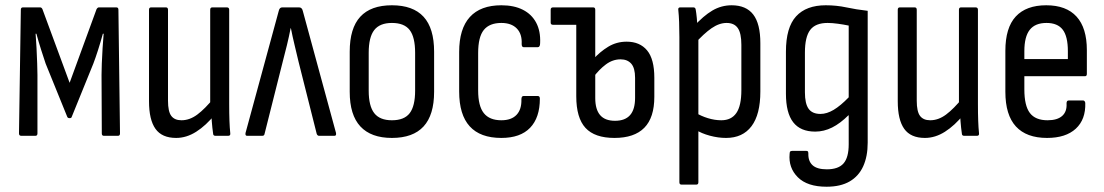

<svg xmlns="http://www.w3.org/2000/svg" viewBox="-20 -515 4187 728"><path d="M61 0Q52 0 52 -9L59 -478Q59 -487 67 -487H132Q138 -487 141 -480L244 -201L346 -480Q350 -487 355 -487H421Q429 -487 429 -478L435 -9Q435 0 427 0H374Q366 0 366 -9L365 -231Q365 -246 366 -274Q367 -302 369 -333Q371 -364 373 -387H370Q361 -354 351.5 -324.5Q342 -295 334 -274L252 -72Q251 -67 244 -67Q237 -67 235 -72L153 -274Q146 -295 136.5 -324.5Q127 -354 118 -387H115Q117 -364 118.5 -333Q120 -302 121 -274Q122 -246 122 -231V-9Q122 0 114 0Z M648 8Q594 8 569.5 -26.5Q545 -61 545 -131V-478Q545 -487 553 -487H609Q617 -487 617 -478V-133Q617 -92 629.5 -75.5Q642 -59 668 -59Q699 -59 728 -80.5Q757 -102 792 -145L795 -81Q761 -39 724 -15.5Q687 8 648 8ZM797 0Q788 0 788 -9Q785 -29 783 -55Q781 -81 781 -98L777 -116V-478Q777 -487 785 -487H840Q849 -487 849 -478V-121Q849 -84 850 -57Q851 -30 853 -11Q855 0 845 0Z M917 0Q909 0 911 -11L1037 -474Q1040 -487 1050 -487H1114Q1125 -487 1128 -474L1254 -11Q1256 0 1248 0H1190Q1184 0 1181 -7L1112 -281Q1105 -311 1097 -344Q1089 -377 1083 -408H1082Q1076 -377 1068 -344Q1060 -311 1052 -281L983 -7Q982 0 974 0Z M1466 8Q1387 8 1346.5 -35.5Q1306 -79 1306 -167V-319Q1306 -408 1346 -451.5Q1386 -495 1466 -495Q1546 -495 1586 -451.5Q1626 -408 1626 -319V-167Q1626 -79 1586 -35.5Q1546 8 1466 8ZM1466 -59Q1513 -59 1533.5 -86Q1554 -113 1554 -171V-315Q1554 -374 1533.5 -401Q1513 -428 1466 -428Q1420 -428 1399 -401Q1378 -374 1378 -315V-171Q1378 -113 1399 -86Q1420 -59 1466 -59Z M1881 8Q1801 8 1761 -36Q1721 -80 1721 -168V-318Q1721 -406 1761.5 -450.5Q1802 -495 1881 -495Q1929 -495 1962.5 -478Q1996 -461 2013 -429Q2030 -397 2028 -352Q2028 -336 2019 -336H1966Q1958 -336 1958 -348Q1960 -386 1939.5 -407Q1919 -428 1881 -428Q1836 -428 1814.5 -401.5Q1793 -375 1793 -314V-172Q1793 -113 1814.5 -86Q1836 -59 1881 -59Q1919 -59 1938.5 -79.5Q1958 -100 1957 -138Q1957 -151 1965 -151H2019Q2027 -151 2027 -141Q2027 -69 1990 -30.5Q1953 8 1881 8Z M2077 -421Q2068 -421 2068 -429V-478Q2068 -487 2077 -487H2189V-421ZM2310 8Q2235 8 2200 -30Q2165 -68 2165 -150V-478Q2165 -487 2173 -487H2229Q2237 -487 2237 -478V-143Q2237 -100 2255.5 -78.5Q2274 -57 2312 -57Q2350 -57 2369 -78.5Q2388 -100 2388 -144V-220Q2388 -257 2373.5 -273.5Q2359 -290 2333 -290Q2303 -290 2277 -270.5Q2251 -251 2229 -221L2228 -289Q2255 -319 2286.5 -338Q2318 -357 2356 -357Q2406 -357 2433.5 -324Q2461 -291 2461 -220V-148Q2461 -69 2423 -30.5Q2385 8 2310 8Z M2733 8Q2703 8 2671.5 -0.5Q2640 -9 2618 -23L2617 -88Q2638 -75 2664 -67Q2690 -59 2715 -59Q2753 -59 2772 -86.5Q2791 -114 2791 -173V-345Q2791 -389 2777.5 -408.5Q2764 -428 2735 -428Q2707 -428 2678 -408Q2649 -388 2613 -348L2610 -414Q2647 -455 2681 -475Q2715 -495 2754 -495Q2809 -495 2836 -460Q2863 -425 2863 -351V-168Q2863 -81 2829.5 -36.5Q2796 8 2733 8ZM2564 185Q2556 185 2556 176V-374Q2556 -406 2555 -431.5Q2554 -457 2552 -476Q2550 -487 2559 -487H2609Q2617 -487 2618 -478Q2620 -467 2622 -447Q2624 -427 2624 -412L2628 -378V176Q2628 185 2620 185Z M3114 193Q3041 193 3005 157Q2969 121 2974 68Q2974 60 2977.5 58.5Q2981 57 2985 57H3036Q3040 57 3042.5 58.5Q3045 60 3045 67Q3044 96 3061 111.5Q3078 127 3115 127Q3159 127 3178.5 104.5Q3198 82 3198 32V-17Q3198 -34 3198 -48.5Q3198 -63 3198 -77L3197 -78Q3166 -47 3135 -31.5Q3104 -16 3071 -16Q3015 -16 2987.5 -51.5Q2960 -87 2960 -160V-319Q2960 -411 2998.5 -453Q3037 -495 3111 -495Q3152 -495 3189 -487Q3226 -479 3270 -474V26Q3270 78 3253 115.5Q3236 153 3201.5 173Q3167 193 3114 193ZM3091 -83Q3115 -83 3141 -98.5Q3167 -114 3198 -146V-418Q3179 -422 3157 -425Q3135 -428 3118 -428Q3072 -428 3052 -401.5Q3032 -375 3032 -316V-165Q3032 -122 3046 -102.5Q3060 -83 3091 -83Z M3487 8Q3433 8 3408.5 -26.5Q3384 -61 3384 -131V-478Q3384 -487 3392 -487H3448Q3456 -487 3456 -478V-133Q3456 -92 3468.5 -75.5Q3481 -59 3507 -59Q3538 -59 3567 -80.5Q3596 -102 3631 -145L3634 -81Q3600 -39 3563 -15.5Q3526 8 3487 8ZM3636 0Q3627 0 3627 -9Q3624 -29 3622 -55Q3620 -81 3620 -98L3616 -116V-478Q3616 -487 3624 -487H3679Q3688 -487 3688 -478V-121Q3688 -84 3689 -57Q3690 -30 3692 -11Q3694 0 3684 0Z M3950 8Q3872 8 3832 -35.5Q3792 -79 3792 -167V-322Q3792 -410 3831.5 -452.5Q3871 -495 3947 -495Q4023 -495 4062 -452Q4101 -409 4101 -325V-235Q4101 -226 4094 -226H3864V-176Q3864 -114 3885 -86.5Q3906 -59 3952 -59Q3989 -59 4007.5 -75.5Q4026 -92 4024 -123Q4024 -134 4032 -134H4087Q4093 -134 4095 -125Q4097 -62 4059 -27Q4021 8 3950 8ZM3864 -291H4029V-321Q4029 -377 4009.5 -402.5Q3990 -428 3948 -428Q3905 -428 3884.5 -402Q3864 -376 3864 -321Z"/></svg>

Font: Sofia Sans Condensed
Style: Regular
Weight: 400
Designer: Botio Nikoltchev, Ani Petrova
Foundry: lettersoup
Version: Version 4.100